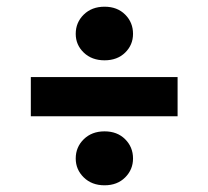

<svg xmlns="http://www.w3.org/2000/svg" viewBox="-20 -578 622 573"><path d="M72 -231V-348H510V-231ZM292 -25Q254 -25 230 -48.5Q206 -72 206 -105Q206 -139 230 -162.5Q254 -186 292 -186Q330 -186 353.5 -162.5Q377 -139 377 -105Q377 -72 353.5 -48.5Q330 -25 292 -25ZM292 -398Q254 -398 230 -421Q206 -444 206 -477Q206 -511 230 -534.5Q254 -558 292 -558Q330 -558 353.5 -534.5Q377 -511 377 -477Q377 -444 353.5 -421Q330 -398 292 -398Z"/></svg>

Font: DM Sans 18pt ExtraBold
Style: Regular
Weight: 800
Designer: Colophon Foundry, Jonny Pinhorn
Foundry: Colophon Foundry
Version: Version 4.004;gftools[0.9.30]